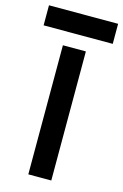

<svg xmlns="http://www.w3.org/2000/svg" viewBox="-130 -834 571 888"><g transform="rotate(15 155.5 -390.0)"><path d="M-10 -780H321V-684H-10ZM100 -618H210V0H100Z"/></g></svg>

Font: Athiti SemiBold
Style: Regular
Weight: 600
Designer: CadsonDemak Team
Foundry: CadsonDemak
Version: Version 1.033